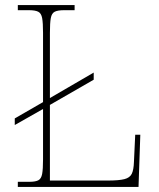

<svg xmlns="http://www.w3.org/2000/svg" viewBox="-20 -734 623 754"><path d="M50 0V-20H95Q119 -20 130.5 -26Q142 -32 145.5 -51Q149 -70 149 -108V-306L38 -243V-269L149 -333V-605Q149 -644 145.5 -663Q142 -682 130 -688Q118 -694 94 -694H50V-714H273V-694H232Q207 -694 195 -688Q183 -682 179.5 -663Q176 -644 176 -605V-349L348 -449V-421L176 -322V-25H403Q447 -25 468.5 -30.5Q490 -36 497.5 -51.5Q505 -67 506 -98L511 -205H531L524 0Z"/></svg>

Font: Noto Serif Tamil Thin
Style: Italic
Weight: 100
Italic angle: -12°
Designer: Indian Type Foundry, Tom Grace, and the Monotype Design Team
Foundry: Monotype Imaging Inc.
Version: Version 2.003; ttfautohint (v1.8.4.7-5d5b)